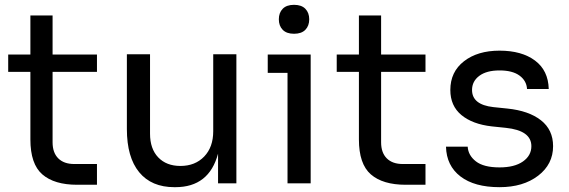

<svg xmlns="http://www.w3.org/2000/svg" viewBox="-20 -760 2360 796"><path d="M382 6H300Q205 6 155.5 -37Q106 -80 106 -182V-462H14V-534H106V-696H198V-534H382V-462H198V-170Q198 -127 221.5 -103.5Q245 -80 288 -80H382Z M707 16H703Q608 16 557 -46Q506 -108 506 -225V-535H602V-206Q602 -143 636 -107.5Q670 -72 728 -72Q789 -72 826.5 -111Q864 -150 864 -216V-535H960V0H884V-123Q847 16 707 16Z M1246 -636.5Q1230 -620 1199 -620Q1168 -620 1152 -636.5Q1136 -653 1136 -680Q1136 -707 1152 -723.5Q1168 -740 1199 -740Q1230 -740 1246 -723.5Q1262 -707 1262 -680Q1262 -653 1246 -636.5ZM1268 0H1172V-458H1090V-534H1268Z M1744 6H1662Q1567 6 1517.5 -37Q1468 -80 1468 -182V-462H1376V-534H1468V-696H1560V-534H1744V-462H1560V-170Q1560 -127 1583.5 -103.5Q1607 -80 1650 -80H1744Z M2051 16Q1947 16 1889 -28.5Q1831 -73 1829 -152H1919Q1921 -116 1953 -91Q1985 -66 2051 -66Q2113 -66 2148 -90.5Q2183 -115 2183 -154Q2183 -219 2077 -230L2019 -236Q1939 -245 1893 -283Q1847 -321 1847 -387Q1847 -462 1903.5 -506Q1960 -550 2051 -550Q2143 -550 2198 -509Q2253 -468 2255 -391H2165Q2163 -425 2134 -446.5Q2105 -468 2051 -468Q1997 -468 1967 -445.5Q1937 -423 1937 -387Q1937 -326 2025 -316L2083 -310Q2172 -301 2222.5 -261.5Q2273 -222 2273 -154Q2273 -79 2211 -31.5Q2149 16 2051 16Z"/></svg>

Font: Sora
Style: Regular
Weight: 400
Designer: Jonathan Barnbrook, Julián Moncada
Foundry: Barnbrook Fonts
Version: Version 2.000